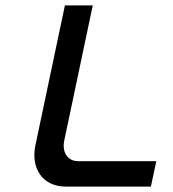

<svg xmlns="http://www.w3.org/2000/svg" viewBox="-20 -690 640 710"><path d="M220 -670 111 -153C93 -67 138 0 223 0H538L558 -94H269C230 -94 208 -127 218 -172L323 -670Z"/></svg>

Font: LT Wave Mono Medium
Style: Italic
Weight: 500
Designer: Daniel Lyons
Version: Version 2.5 (Glyphs App)